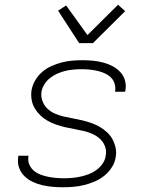

<svg xmlns="http://www.w3.org/2000/svg" viewBox="-20 -782 640 810"><path d="M246 8Q223 8 201 6Q179 4 157.5 -1Q136 -6 116.5 -15.5Q97 -25 82 -40Q67 -55 60 -76Q53 -97 57 -120V-125H100V-122Q97 -104 103.5 -88.5Q110 -73 122 -62.5Q134 -52 149.5 -46Q165 -40 181.5 -36.5Q198 -33 215.5 -31.5Q233 -30 250 -30Q267 -30 284.5 -31.5Q302 -33 320 -37Q338 -41 355 -47.5Q372 -54 387 -65Q402 -76 413 -92Q424 -108 426 -125Q430 -146 423 -164.5Q416 -183 402 -196Q388 -209 370 -217Q352 -225 332.5 -229.5Q313 -234 293.5 -237.5Q274 -241 254.5 -245.5Q235 -250 216.5 -256.5Q198 -263 181 -272.5Q164 -282 150.5 -295Q137 -308 127 -324.5Q117 -341 113.5 -361Q110 -381 113 -401Q117 -423 128.5 -443Q140 -463 158 -478.5Q176 -494 197.5 -503.5Q219 -513 240 -518.5Q261 -524 283 -526Q305 -528 327 -528Q349 -528 371 -526Q393 -524 414 -518.5Q435 -513 453.5 -503.5Q472 -494 486.5 -479Q501 -464 507 -443.5Q513 -423 509 -401L508 -395H465L466 -399Q468 -415 463 -430.5Q458 -446 446.5 -456.5Q435 -467 420 -473.5Q405 -480 389 -483.5Q373 -487 357 -488.5Q341 -490 324 -490Q307 -490 290 -488.5Q273 -487 256 -483Q239 -479 223 -472Q207 -465 192.5 -454Q178 -443 168 -427.5Q158 -412 155 -395Q152 -375 159 -356Q166 -337 179.5 -324Q193 -311 211 -303Q229 -295 248.5 -290.5Q268 -286 287.5 -282.5Q307 -279 326 -274.5Q345 -270 364 -263.5Q383 -257 399.5 -247.5Q416 -238 430.5 -225Q445 -212 454 -195.5Q463 -179 467.5 -159.5Q472 -140 468 -119Q465 -97 452 -76.5Q439 -56 420.5 -41Q402 -26 380 -16.5Q358 -7 335.5 -1.5Q313 4 290.5 6Q268 8 246 8ZM314 -600 225 -737 259 -759 349 -634 478 -762 508 -735 372 -600Z"/></svg>

Font: Iosevka Aile XLt Obl
Style: Regular
Weight: 200
Italic angle: -9°
Designer: Belleve Invis
Foundry: Belleve Invis
Version: Version 31.1.0; ttfautohint (v1.8.4)